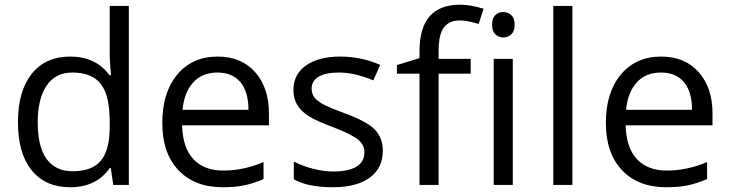

<svg xmlns="http://www.w3.org/2000/svg" viewBox="-20 -785 3097 815"><path d="M450.2 -71.8H445.8Q389.6 9.8 277.8 9.8Q172.9 9.8 114.5 -62Q56.2 -133.8 56.2 -266.1Q56.2 -398.4 114.7 -471.7Q173.3 -544.9 277.8 -544.9Q386.7 -544.9 444.8 -465.8H451.2L447.8 -504.4L445.8 -542V-759.8H526.9V0H460.9ZM288.1 -58.1Q371.1 -58.1 408.4 -103.3Q445.8 -148.4 445.8 -249V-266.1Q445.8 -379.9 408 -428.5Q370.1 -477.1 287.1 -477.1Q215.8 -477.1 178 -421.6Q140.1 -366.2 140.1 -265.1Q140.1 -162.6 177.7 -110.4Q215.3 -58.1 288.1 -58.1Z M924.8 9.8Q806.2 9.8 737.5 -62.5Q668.9 -134.8 668.9 -263.2Q668.9 -392.6 732.7 -468.8Q796.4 -544.9 903.8 -544.9Q1004.4 -544.9 1063 -478.8Q1121.6 -412.6 1121.6 -304.2V-252.9H752.9Q755.4 -158.7 800.5 -109.9Q845.7 -61 927.7 -61Q1014.2 -61 1098.6 -97.2V-24.9Q1055.7 -6.3 1017.3 1.7Q979 9.8 924.8 9.8ZM902.8 -477.1Q838.4 -477.1 800 -435.1Q761.7 -393.1 754.9 -318.8H1034.7Q1034.7 -395.5 1000.5 -436.3Q966.3 -477.1 902.8 -477.1Z M1605 -146Q1605 -71.3 1549.3 -30.8Q1493.7 9.8 1393.1 9.8Q1286.6 9.8 1227.1 -23.9V-99.1Q1265.6 -79.6 1309.8 -68.4Q1354 -57.1 1395 -57.1Q1458.5 -57.1 1492.7 -77.4Q1526.9 -97.7 1526.9 -139.2Q1526.9 -170.4 1499.8 -192.6Q1472.7 -214.8 1394 -245.1Q1319.3 -272.9 1287.8 -293.7Q1256.3 -314.5 1241 -340.8Q1225.6 -367.2 1225.6 -403.8Q1225.6 -469.2 1278.8 -507.1Q1332 -544.9 1424.8 -544.9Q1511.2 -544.9 1593.8 -509.8L1564.9 -443.8Q1484.4 -477.1 1418.9 -477.1Q1361.3 -477.1 1332 -459Q1302.7 -440.9 1302.7 -409.2Q1302.7 -387.7 1313.7 -372.6Q1324.7 -357.4 1349.1 -343.8Q1373.5 -330.1 1442.9 -304.2Q1538.1 -269.5 1571.5 -234.4Q1605 -199.2 1605 -146Z M1978 -472.2H1841.8V0H1760.7V-472.2H1665V-508.8L1760.7 -538.1V-567.9Q1760.7 -765.1 1933.1 -765.1Q1975.6 -765.1 2032.7 -748L2011.7 -683.1Q1964.8 -698.2 1931.6 -698.2Q1885.7 -698.2 1863.8 -667.7Q1841.8 -637.2 1841.8 -569.8V-535.2H1978ZM2156.7 0H2075.7V-535.2H2156.7ZM2068.8 -680.2Q2068.8 -708 2082.5 -720.9Q2096.2 -733.9 2116.7 -733.9Q2136.2 -733.9 2150.4 -720.7Q2164.6 -707.5 2164.6 -680.2Q2164.6 -652.8 2150.4 -639.4Q2136.2 -626 2116.7 -626Q2096.2 -626 2082.5 -639.4Q2068.8 -652.8 2068.8 -680.2Z M2409.7 0H2328.6V-759.8H2409.7Z M2807.6 9.8Q2689 9.8 2620.4 -62.5Q2551.8 -134.8 2551.8 -263.2Q2551.8 -392.6 2615.5 -468.8Q2679.2 -544.9 2786.6 -544.9Q2887.2 -544.9 2945.8 -478.8Q3004.4 -412.6 3004.4 -304.2V-252.9H2635.7Q2638.2 -158.7 2683.3 -109.9Q2728.5 -61 2810.5 -61Q2897 -61 2981.4 -97.2V-24.9Q2938.5 -6.3 2900.1 1.7Q2861.8 9.8 2807.6 9.8ZM2785.6 -477.1Q2721.2 -477.1 2682.9 -435.1Q2644.5 -393.1 2637.7 -318.8H2917.5Q2917.5 -395.5 2883.3 -436.3Q2849.1 -477.1 2785.6 -477.1Z"/></svg>

Font: f02724691
Style: Regular
Weight: 400
Foundry: Ascender Corporation
Version: Version 1.10